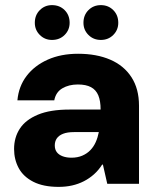

<svg xmlns="http://www.w3.org/2000/svg" viewBox="-20 -718 603 750"><path d="M209 12Q149 12 110 -8Q71 -28 53 -61.5Q35 -95 35 -136Q35 -181 57.5 -215.5Q80 -250 128 -270Q176 -290 251 -290H373Q373 -324 364 -345.5Q355 -367 335.5 -377.5Q316 -388 284 -388Q249 -388 223.5 -373Q198 -358 192 -326H48Q53 -381 84 -421.5Q115 -462 166.5 -485Q218 -508 285 -508Q357 -508 410.5 -485Q464 -462 493.5 -416.5Q523 -371 523 -305V0H399L382 -75H379Q365 -53 347 -37Q329 -21 307.5 -10Q286 1 261.5 6.5Q237 12 209 12ZM259 -102Q283 -102 301.5 -110Q320 -118 333 -131.5Q346 -145 354 -163Q362 -181 366 -202H269Q243 -202 226.5 -195.5Q210 -189 202 -177.5Q194 -166 194 -150Q194 -134 202 -123.5Q210 -113 225 -107.5Q240 -102 259 -102ZM183 -562Q155 -562 135.5 -581.5Q116 -601 116 -629Q116 -659 135.5 -678.5Q155 -698 183 -698Q213 -698 232.5 -678.5Q252 -659 252 -629Q252 -601 232.5 -581.5Q213 -562 183 -562ZM374 -562Q345 -562 325.5 -581.5Q306 -601 306 -629Q306 -659 325.5 -678.5Q345 -698 374 -698Q403 -698 422.5 -678.5Q442 -659 442 -629Q442 -601 422.5 -581.5Q403 -562 374 -562Z"/></svg>

Font: DM Sans 36pt Black
Style: Regular
Weight: 900
Designer: Colophon Foundry, Jonny Pinhorn
Foundry: Colophon Foundry
Version: Version 4.004;gftools[0.9.30]